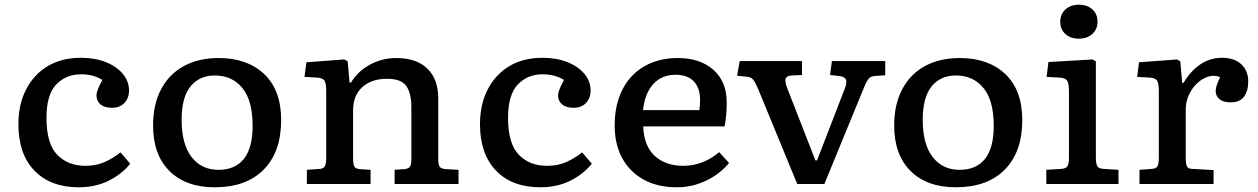

<svg xmlns="http://www.w3.org/2000/svg" viewBox="-20 -780 5335 814"><path d="M314 14Q194 14 126 -56.5Q58 -127 58 -253Q58 -338 91 -401.5Q124 -465 183 -500Q242 -535 323 -535Q383 -535 429 -516.5Q475 -498 501 -466.5Q527 -435 527 -396Q527 -364 507.5 -343.5Q488 -323 455 -323Q423 -323 406 -337.5Q389 -352 389 -375Q389 -386 395 -401.5Q401 -417 414 -441Q397 -452 374.5 -458.5Q352 -465 323 -465Q260 -465 218.5 -422Q177 -379 177 -280Q177 -171 222.5 -124Q268 -77 342 -77Q389 -77 425 -93.5Q461 -110 491 -134L532 -86Q497 -42 441 -14Q385 14 314 14Z M890 14Q768 14 698.5 -55Q629 -124 629 -248Q629 -338 663.5 -402.5Q698 -467 760.5 -500.5Q823 -534 907 -534Q1028 -534 1100 -466Q1172 -398 1172 -271Q1172 -136 1098 -61Q1024 14 890 14ZM906 -60Q977 -60 1014 -106.5Q1051 -153 1051 -246Q1051 -354 1007.5 -407Q964 -460 891 -460Q825 -460 787.5 -413.5Q750 -367 750 -272Q750 -169 792 -114.5Q834 -60 906 -60Z M1281 0V-60L1335 -64Q1349 -64 1356 -73.5Q1363 -83 1363 -112V-394Q1363 -426 1356 -437.5Q1349 -449 1326 -451L1271 -454L1279 -516L1440 -528L1454 -520L1462 -430H1468Q1497 -478 1548.5 -506Q1600 -534 1660 -534Q1746 -534 1792 -489Q1838 -444 1838 -363V-104Q1838 -84 1843.5 -74Q1849 -64 1872 -63L1924 -60V0H1653V-60L1693 -63Q1710 -64 1717 -72Q1724 -80 1724 -104V-325Q1724 -385 1702.5 -415.5Q1681 -446 1620 -446Q1555 -446 1516 -410.5Q1477 -375 1477 -313V-108Q1477 -84 1482 -74.5Q1487 -65 1504 -63L1551 -60V0Z M2271 14Q2151 14 2083 -56.5Q2015 -127 2015 -253Q2015 -338 2048 -401.5Q2081 -465 2140 -500Q2199 -535 2280 -535Q2340 -535 2386 -516.5Q2432 -498 2458 -466.5Q2484 -435 2484 -396Q2484 -364 2464.5 -343.5Q2445 -323 2412 -323Q2380 -323 2363 -337.5Q2346 -352 2346 -375Q2346 -386 2352 -401.5Q2358 -417 2371 -441Q2354 -452 2331.5 -458.5Q2309 -465 2280 -465Q2217 -465 2175.5 -422Q2134 -379 2134 -280Q2134 -171 2179.5 -124Q2225 -77 2299 -77Q2346 -77 2382 -93.5Q2418 -110 2448 -134L2489 -86Q2454 -42 2398 -14Q2342 14 2271 14Z M2849 14Q2768 14 2709 -18.5Q2650 -51 2618 -109.5Q2586 -168 2586 -247Q2586 -337 2619.5 -401.5Q2653 -466 2713.5 -500Q2774 -534 2854 -534Q2948 -534 3004.5 -484Q3061 -434 3061 -346Q3061 -320 3059 -295Q3057 -270 3052 -244H2707Q2710 -161 2756 -119Q2802 -77 2877 -77Q2920 -77 2959 -92.5Q2998 -108 3029 -135L3071 -89Q3032 -42 2973.5 -14Q2915 14 2849 14ZM2706 -313H2945Q2948 -334 2948 -357Q2948 -407 2921.5 -435Q2895 -463 2844 -463Q2786 -463 2750 -424Q2714 -385 2706 -313Z M3360 0 3194 -403Q3182 -431 3173 -442.5Q3164 -454 3143 -455L3105 -459L3116 -521H3380V-462L3336 -460Q3315 -459 3311 -447Q3307 -435 3316 -410L3437 -100H3444L3561 -403Q3572 -430 3566.5 -442.5Q3561 -455 3537 -458L3499 -462L3507 -521H3733V-461L3691 -458Q3673 -457 3664 -448Q3655 -439 3641 -404L3475 0Z M4032 14Q3910 14 3840.5 -55Q3771 -124 3771 -248Q3771 -338 3805.5 -402.5Q3840 -467 3902.5 -500.5Q3965 -534 4049 -534Q4170 -534 4242 -466Q4314 -398 4314 -271Q4314 -136 4240 -61Q4166 14 4032 14ZM4048 -60Q4119 -60 4156 -106.5Q4193 -153 4193 -246Q4193 -354 4149.5 -407Q4106 -460 4033 -460Q3967 -460 3929.5 -413.5Q3892 -367 3892 -272Q3892 -169 3934 -114.5Q3976 -60 4048 -60Z M4554 -616Q4519 -616 4497 -635.5Q4475 -655 4475 -688Q4475 -720 4497 -740Q4519 -760 4554 -760Q4589 -760 4611 -740.5Q4633 -721 4633 -688Q4633 -656 4611 -636Q4589 -616 4554 -616ZM4416 0V-60L4479 -64Q4499 -65 4505.5 -75.5Q4512 -86 4512 -114V-390Q4512 -425 4505 -437Q4498 -449 4473 -451L4417 -454L4425 -517L4612 -528L4626 -520V-111Q4626 -90 4631 -77.5Q4636 -65 4660 -64L4722 -60V0Z M4811 0V-60L4863 -64Q4881 -65 4887 -75Q4893 -85 4893 -112V-393Q4893 -426 4886 -437.5Q4879 -449 4856 -451L4801 -454L4809 -516L4970 -528L4984 -520L4992 -429H4998Q5028 -480 5069.5 -507.5Q5111 -535 5161 -535Q5213 -535 5242.5 -507.5Q5272 -480 5272 -435Q5272 -394 5254 -370Q5236 -346 5198 -346Q5166 -346 5150 -359.5Q5134 -373 5134 -394Q5134 -404 5138 -417.5Q5142 -431 5153 -453Q5129 -463 5103.5 -455.5Q5078 -448 5056 -427.5Q5034 -407 5020.5 -378Q5007 -349 5007 -315V-110Q5007 -86 5012 -75Q5017 -64 5036 -64L5125 -59V0Z"/></svg>

Font: Literata 7pt Medium
Style: Regular
Weight: 500
Designer: Latin by Veronika Burian and Jose Scaglione. Greek by Irene Vlachou. Cyrillic by Vera Evstafieva.
Foundry: TypeTogether
Version: Version 3.002